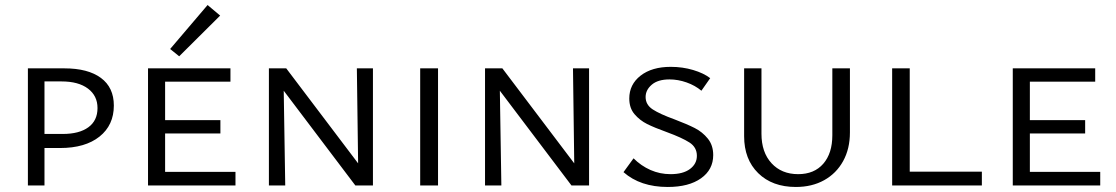

<svg xmlns="http://www.w3.org/2000/svg" viewBox="-20 -738 4440 764"><path d="M433 -318Q433 -240 376 -194.5Q319 -149 219 -149H157V0H91V-466H236Q330 -466 381.5 -428Q433 -390 433 -318ZM368 -308Q368 -357 330 -385.5Q292 -414 225 -414H157V-205H230Q295 -205 331.5 -231.5Q368 -258 368 -308Z M693 -514 657 -543 806 -718 856 -676ZM917 -54V0H569V-466H897V-413H637V-260H857V-207H637V-54Z M1464 -466V0H1394L1109 -377L1115 0H1050V-466H1119L1405 -88L1400 -466Z M1652 -466H1723V0H1652Z M2324 -466V0H2254L1969 -377L1975 0H1910V-466H1979L2265 -88L2260 -466Z M2634 -212Q2584 -230 2555 -244.5Q2526 -259 2505 -283.5Q2484 -308 2484 -346Q2484 -402 2529 -437Q2574 -472 2649 -472Q2696 -472 2738 -459.5Q2780 -447 2806 -427L2771 -377Q2746 -398 2712 -410Q2678 -422 2644 -422Q2598 -422 2573.5 -401Q2549 -380 2549 -352Q2549 -321 2577.5 -302.5Q2606 -284 2664 -263Q2714 -244 2744.5 -228.5Q2775 -213 2796.5 -186.5Q2818 -160 2818 -121Q2818 -63 2769.5 -28.5Q2721 6 2637 6Q2528 6 2461 -53L2501 -108Q2531 -78 2568.5 -61.5Q2606 -45 2648 -45Q2698 -45 2725.5 -65.5Q2753 -86 2753 -118Q2753 -152 2723.5 -171Q2694 -190 2634 -212Z M2941 -196V-466H3010V-206Q3010 -132 3050 -88.5Q3090 -45 3156 -45Q3220 -45 3256 -86.5Q3292 -128 3292 -200V-466H3362V-211Q3362 -146 3335 -97Q3308 -48 3259.5 -21Q3211 6 3147 6Q3053 6 2997 -49Q2941 -104 2941 -196Z M3887 -55V0H3530V-466H3600V-55Z M4358 -54V0H4010V-466H4338V-413H4078V-260H4298V-207H4078V-54Z"/></svg>

Font: Ysabeau SC
Style: Regular
Weight: 400
Designer: Christian Thalmann (Catharsis Fonts)
Version: Version 0.003